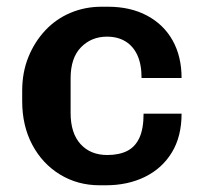

<svg xmlns="http://www.w3.org/2000/svg" viewBox="-20 -541 600 571"><path d="M276 10Q211 10 158.5 -22Q106 -54 76 -110.5Q46 -167 46 -240V-271Q46 -326 64.5 -371.5Q83 -417 115 -451Q147 -485 190 -503Q233 -521 282 -521H301Q368 -521 417.5 -494.5Q467 -468 493.5 -420.5Q520 -373 520 -309H401Q401 -350 388.5 -377Q376 -404 353 -418Q330 -432 298 -432Q252 -432 221 -400.5Q190 -369 190 -308V-205Q190 -145 219.5 -112.5Q249 -80 299 -80Q334 -80 358 -92Q382 -104 394.5 -131Q407 -158 407 -203H520Q520 -135 491 -87.5Q462 -40 411 -15Q360 10 295 10Z"/></svg>

Font: Chivo Medium SemiBold
Style: Regular
Weight: 600
Version: Version 2.002